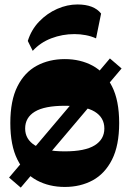

<svg xmlns="http://www.w3.org/2000/svg" viewBox="-20 -837 590 874"><path d="M21.3 -28.7 480.3 -571 533.5 -525.3 74.5 17ZM275 14Q203.8 14 147.6 -16.1Q91.5 -46.3 59.3 -110.5Q27 -174.8 27 -277Q27 -379.5 59.3 -443.6Q91.5 -507.7 147.6 -537.9Q203.8 -568 275 -568Q346 -568 401.8 -537.9Q457.5 -507.7 490 -443.6Q522.5 -379.5 522.5 -277Q522.5 -174.8 490 -110.5Q457.5 -46.3 401.8 -16.1Q346 14 275 14ZM275 -148Q367 -148 411 -175.4Q455 -202.7 455 -252Q455 -302 411 -328.8Q367 -355.5 275 -355.5Q183 -355.5 138.7 -328.8Q94.5 -302 94.5 -252Q94.5 -203 138.7 -175.5Q183 -148 275 -148ZM129 -605.5 106.5 -650.5Q122.5 -702 158.5 -739.2Q194.5 -776.5 240.4 -796.6Q286.3 -816.7 332.5 -816.7Q407.7 -816.7 440.2 -775.3L417.2 -662.3Q395.3 -672.3 370.1 -677Q345 -681.8 318.8 -681.8Q263.8 -681.8 213.6 -662.6Q163.5 -643.5 129 -605.5Z"/></svg>

Font: Savate ExtraLight
Style: Regular
Weight: 200
Designer: Max Esnée
Foundry: Plomb Type
Version: Version 2.000